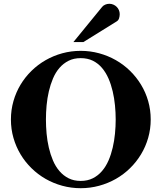

<svg xmlns="http://www.w3.org/2000/svg" viewBox="-20 -969 845 1004"><path d="M606 -895Q606 -906.2 601.8 -916Q597.7 -925.8 590.3 -933.1Q583 -940.4 573 -944.8Q563 -949.2 551.8 -949.2Q540.5 -949.2 530.3 -944.8Q520 -940.4 514.2 -933.1L363.8 -749H416L589.8 -856.9Q599.1 -862.3 602.5 -873Q606 -883.8 606 -895ZM768.1 -344.2Q768.1 -394 754.9 -440.2Q741.7 -486.3 717.5 -526.1Q693.4 -565.9 659.9 -598.6Q626.5 -631.3 585.7 -654.5Q544.9 -677.7 498.3 -690.4Q451.7 -703.1 401.9 -703.1Q352.1 -703.1 305.7 -690.4Q259.3 -677.7 218.8 -654.5Q178.2 -631.3 144.8 -598.6Q111.3 -565.9 87.4 -526.1Q63.5 -486.3 50.3 -440.2Q37.1 -394 37.1 -344.2Q37.1 -293.9 50.3 -248Q63.5 -202.1 87.4 -162.1Q111.3 -122.1 144.8 -89.4Q178.2 -56.6 218.8 -33.4Q259.3 -10.3 305.7 2.4Q352.1 15.1 401.9 15.1Q451.7 15.1 498.3 2.4Q544.9 -10.3 585.7 -33.4Q626.5 -56.6 659.9 -89.4Q693.4 -122.1 717.5 -162.1Q741.7 -202.1 754.9 -248.3Q768.1 -294.4 768.1 -344.2ZM585 -344.2Q585 -308.1 581.3 -270.3Q577.6 -232.4 569.3 -196.8Q561 -161.1 547.4 -129.6Q533.7 -98.1 513.4 -74.5Q493.2 -50.8 465.6 -36.9Q438 -22.9 401.9 -22.9Q365.7 -22.9 338.4 -36.9Q311 -50.8 290.8 -74.5Q270.5 -98.1 257.1 -129.6Q243.7 -161.1 235.4 -196.8Q227.1 -232.4 223.6 -270.3Q220.2 -308.1 220.2 -344.2Q220.2 -379.9 223.6 -417.7Q227.1 -455.6 235.4 -491.2Q243.7 -526.9 257.1 -558.6Q270.5 -590.3 290.8 -613.8Q311 -637.2 338.4 -651.1Q365.7 -665 401.9 -665Q438 -665 465.6 -651.4Q493.2 -637.7 513.4 -613.8Q533.7 -589.8 547.4 -558.3Q561 -526.9 569.3 -491.2Q577.6 -455.6 581.3 -417.7Q585 -379.9 585 -344.2Z"/></svg>

Font: Galatia SIL
Style: Bold
Weight: 700
Designer: Development by SIL's NRSI team
Version: Version 2.1